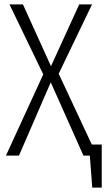

<svg xmlns="http://www.w3.org/2000/svg" viewBox="-20 -705 481 870"><path d="M396 -50H441V145H398L387 0H358L210 -332L66 0H7L176 -368L23 -685H84L211 -405L339 -685H397L246 -371Z"/></svg>

Font: Fira Sans Extra Condensed Light
Style: Regular
Weight: 300
Width: 1
Designer: Carrois Corporate & Edenspiekermann AG
Foundry: Carrois Corporate GbR & Edenspiekermann AG
Version: Version 4.203